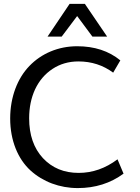

<svg xmlns="http://www.w3.org/2000/svg" viewBox="-20 -963 723 994"><path d="M299.3 -773.4 379.4 -879.9 458.5 -773.4H534.7L419.4 -942.9H340.3L226.1 -773.4ZM382.8 10.7C472.7 10.7 551.8 -14.2 619.6 -64L588.4 -138.2C525.9 -91.3 459 -67.9 387.2 -67.9C311.5 -67.9 250 -93.3 202.1 -144.5C154.8 -195.8 130.9 -264.2 130.9 -350.6C130.9 -405.8 141.1 -456.1 161.6 -500.5C182.6 -544.9 212.4 -580.1 251.5 -606C290.5 -631.8 335.4 -645 386.2 -645C453.6 -645 513.7 -625.5 565.9 -586.9L603 -650.4C543.5 -699.2 468.8 -723.6 379.4 -723.6C281.7 -723.6 194.3 -686 132.3 -621.6C70.3 -557.6 32.7 -460.4 32.7 -349.6C32.7 -234.9 73.2 -139.6 137.7 -80.6C202.1 -22 288.6 10.7 382.8 10.7Z"/></svg>

Font: Ride
Style: Regular
Weight: 400
Version: Version 3.000